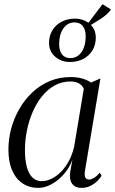

<svg xmlns="http://www.w3.org/2000/svg" viewBox="-20 -882 547 912"><path d="M383.5 -70.5Q380 -47.5 385.5 -38.2Q391 -29 404 -29Q412.5 -29 426.8 -37.2Q441 -45.5 453.5 -62L462.5 -47Q457 -37.5 443.8 -23.8Q430.5 -10 411 0.2Q391.5 10.5 366.5 10.5Q337 10.5 322.8 -9Q308.5 -28.5 313.5 -65L324 -124Q310.5 -86 284 -55.5Q257.5 -25 225.2 -7.2Q193 10.5 161.5 10.5Q119.5 10.5 87.5 -10.8Q55.5 -32 37.8 -72.5Q20 -113 20 -171.5Q20 -221.5 33.2 -271Q46.5 -320.5 71.8 -364.5Q97 -408.5 133.2 -442.8Q169.5 -477 215.5 -496.5Q261.5 -516 316 -516Q344.5 -516 368.8 -509.5Q393 -503 412.5 -490L457 -509.5ZM378 -460Q372 -475.5 356 -485.2Q340 -495 315 -495Q273.5 -495 239.5 -476Q205.5 -457 179.2 -424.2Q153 -391.5 135 -349.5Q117 -307.5 107.8 -261.5Q98.5 -215.5 98.5 -170Q98.5 -119 108.2 -86Q118 -53 135.8 -37.2Q153.5 -21.5 177.5 -21.5Q201 -21.5 224.8 -33Q248.5 -44.5 270 -66.2Q291.5 -88 307.8 -118.5Q324 -149 332.5 -187ZM312 -587.5Q271.5 -587.5 242.2 -612.5Q213 -637.5 213 -678Q213 -704 222.2 -725.2Q231.5 -746.5 248.2 -761.8Q265 -777 287.2 -785.2Q309.5 -793.5 335.5 -793.5Q377 -793.5 406 -768.8Q435 -744 435 -703.5Q435 -668.5 419 -642.5Q403 -616.5 375.2 -602Q347.5 -587.5 312 -587.5ZM314.5 -606Q335.5 -606 352 -618.5Q368.5 -631 377.8 -654.5Q387 -678 387 -710.5Q387 -740.5 373.5 -758Q360 -775.5 333.5 -775.5Q302 -775.5 281.5 -747.8Q261 -720 261 -671Q261 -641 274.8 -623.5Q288.5 -606 314.5 -606ZM396.5 -754 389.5 -760 467 -862 507 -837Q499 -824.5 486.2 -813.5Q473.5 -802.5 458.5 -792.5Q443.5 -782.5 428.5 -773.8Q413.5 -765 400.5 -756.5Z"/></svg>

Font: Merriweather 144pt Light
Style: Italic
Weight: 300
Italic angle: -7.8°
Version: Version 2.101